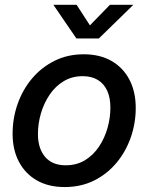

<svg xmlns="http://www.w3.org/2000/svg" viewBox="-20 -756 609 788"><path d="M245.6 11.7Q179.2 11.7 131.3 -15.6Q83.5 -43 57.6 -92.3Q31.7 -141.6 31.7 -207Q31.7 -270.5 52.2 -329.1Q72.8 -387.7 111.3 -433.6Q149.9 -479.5 203.6 -506.3Q257.3 -533.2 323.7 -533.2Q390.1 -533.2 438 -505.6Q485.8 -478 511.5 -428.5Q537.1 -378.9 537.1 -313Q537.1 -250 516.6 -191.7Q496.1 -133.3 457.8 -87.4Q419.4 -41.5 365.7 -14.9Q312 11.7 245.6 11.7ZM249.5 -77.6Q294.9 -77.6 329.1 -98.6Q363.3 -119.6 386.5 -154.5Q409.7 -189.5 421.4 -231.2Q433.1 -272.9 433.1 -314.5Q433.1 -354 420.2 -383.1Q407.2 -412.1 381.8 -427.7Q356.4 -443.4 319.3 -443.4Q275.4 -443.4 241.2 -422.6Q207 -401.9 183.6 -367.2Q160.2 -332.5 147.9 -290.5Q135.7 -248.5 135.7 -205.6Q135.7 -147 165 -112.3Q194.3 -77.6 249.5 -77.6ZM294.4 -736.3 349.1 -651.9 431.2 -736.3H526.9L526.4 -735.4L385.7 -598.1H293.5L199.7 -735.4L200.2 -736.3Z"/></svg>

Font: Inter 28pt Medium
Style: Italic
Weight: 500
Italic angle: -9.3988°
Designer: Rasmus Andersson
Foundry: rsms
Version: Version 4.001;git-66647c0bb